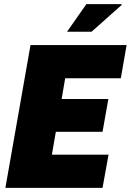

<svg xmlns="http://www.w3.org/2000/svg" viewBox="-20 -905 630 925"><path d="M6 0 127 -688H590L562 -528H294L277 -428H502L474 -270H249L230 -160H503L474 0ZM303 -752 396 -885H565L566 -881L421 -752Z"/></svg>

Font: Archivo Condensed Black
Style: Italic
Weight: 900
Width: 3
Italic angle: -10°
Designer: Hector Gatti
Foundry: Omnibus-Type
Version: Version 2.001